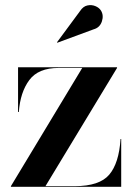

<svg xmlns="http://www.w3.org/2000/svg" viewBox="-20 -719 513 739"><path d="M340 -606 200.5 -554.5 199.5 -556.5 288.5 -677Q300 -694.5 316.2 -698Q332.5 -701.5 347 -695.5Q361.5 -689.5 368.5 -678.5Q380 -660 372 -636.2Q364 -612.5 340 -606ZM205.5 -457.5Q127.5 -457.5 92.8 -410.8Q58 -364 52.5 -288H49.5V-460H430.5V-457.5L155 -2.5H267.5Q363 -2.5 400.5 -46.8Q438 -91 444 -184H446.5V0H22V-2.5L296.5 -457.5Z"/></svg>

Font: Bodoni* 72pt Medium
Style: Regular
Weight: 500
Version: Version 2.3